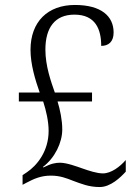

<svg xmlns="http://www.w3.org/2000/svg" viewBox="-20 -744 553 774"><path d="M382 10C426 10 466 -29 487 -52V-99C464 -72 428 -45 395 -45C370 -45 338 -56 312 -65C289 -73 249 -88 222 -88C205 -88 186 -85 155 -69L153 -71C201 -107 231 -169 231 -222C231 -261 222 -302 212 -335H351V-371H201C186 -414 163 -477 163 -544C163 -632 201 -685 280 -685C365 -685 388 -626 388 -559C417 -559 438 -575 438 -613C438 -678 389 -724 282 -724C173 -724 103 -657 103 -543C103 -485 122 -422 140 -371H56V-335H154C166 -298 176 -255 176 -216C176 -134 129 -77 89 -50L71 -38V1L86 -7C118 -24 146 -36 185 -36C222 -36 247 -26 275 -15C308 -3 338 10 382 10Z"/></svg>

Font: Noto Serif Devanagari SemiCondensed Light
Style: Regular
Weight: 300
Width: 4
Designer: Universal Thirst, Indian Type Foundry and the Monotype Design Team
Foundry: Monotype Imaging Inc.
Version: Version 2.004